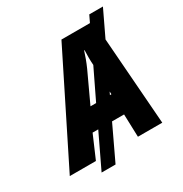

<svg xmlns="http://www.w3.org/2000/svg" viewBox="-247 -902 1065 1120"><g transform="rotate(-30 285.0 -342.5)"><path d="M-57 0 299 -714H491L513 -760H605L522 -586L566 0H402L397 -153H316L208 75H114L223 -153H185L119 0ZM251 -292H289L386 -493Q384 -518 384 -543Q384 -568 385 -593H382Q374 -568 365 -543.5Q356 -519 344 -492ZM392 -292 391 -311 382 -292Z"/></g></svg>

Font: Noto Sans Disp ExtBd
Style: Italic
Weight: 800
Italic angle: -12°
Designer: Monotype Design Team
Foundry: Monotype Imaging Inc.
Version: Version 2.000;GOOG;noto-source:20170915:90ef993387c0